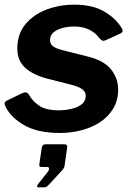

<svg xmlns="http://www.w3.org/2000/svg" viewBox="-20 -560 570 823"><path d="M237.4 10Q140.1 10 81.9 -24.4Q23.6 -58.7 2.3 -105.9Q-5 -121.4 9.3 -128.7L74.3 -160.2Q84.5 -165.1 91.6 -163.9Q98.7 -162.8 104.7 -152.6Q119.7 -126.5 148.2 -106.8Q176.6 -87.1 232.9 -87.1Q246.3 -87.1 265.7 -89.6Q285.2 -92 303.5 -98.4Q321.9 -104.8 334.7 -117.1Q347.5 -129.5 347.5 -149.7Q347.5 -165.2 333.7 -176.5Q319.9 -187.9 285.6 -196.8L186.6 -221.8Q120.4 -239 87.3 -270Q54.2 -301 54.2 -351.8Q54.2 -413.7 88.6 -455.6Q123 -497.4 178.9 -518.7Q234.7 -540 299.4 -540Q377.8 -540 428 -509.9Q478.2 -479.9 502.3 -438.2Q505.8 -433 505.5 -427.1Q505.2 -421.2 497.2 -417L431.3 -386.9Q423.6 -383.8 418.6 -385.9Q413.6 -387.9 403.8 -398.8Q389.8 -418.8 362.9 -432.6Q336.1 -446.4 296.4 -446.4Q273.1 -446.4 249.4 -440.5Q225.7 -434.5 210.1 -421.9Q194.5 -409.2 194.5 -388.4Q194.5 -374.3 203.8 -364.6Q213.1 -354.9 241.8 -346.5L352.2 -318.7Q423.6 -302 455 -263.7Q486.4 -225.3 486.4 -176.7Q486.4 -128.8 464.6 -93.5Q442.9 -58.1 407 -35.1Q371.2 -12.1 326.8 -1.1Q282.5 10 237.4 10ZM144 243.1Q139.6 243.1 139.1 239Q138.6 234.9 142.7 229.7L184.3 177.1Q191.3 167.9 190.3 161.8Q189.3 155.7 182.4 155.7H158.7Q151.9 155.7 149.7 152.5Q147.4 149.2 149.2 139.2L158.9 74.6Q161.6 58.5 174.3 58.5H255.6Q269.2 58.5 268.2 70.2L256.8 150.5Q254.8 160.9 247.6 168.6L193.4 227.6Q187.5 233.7 182.4 238.4Q177.3 243.1 167.7 243.1Z"/></svg>

Font: Libre Franklin Thin
Style: Italic
Weight: 100
Italic angle: -8°
Designer: Pablo Impallari, Rodrigo Fuenzalida, Nhung Nguyen
Foundry: Impallari Type
Version: Version 3.000